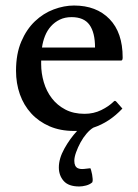

<svg xmlns="http://www.w3.org/2000/svg" viewBox="-20 -462 499 695"><path d="M314 198Q305 206 291.5 209.5Q278 213 267 213Q228 213 210.5 193Q193 173 193 144Q193 112 213 76Q233 40 259 12H248Q198 12 159 -5Q120 -22 93 -51.5Q66 -81 52 -120.5Q38 -160 38 -206Q38 -267 57 -311.5Q76 -356 106.5 -385Q137 -414 174.5 -428Q212 -442 248 -442Q329 -442 376.5 -393Q424 -344 424 -254Q424 -243 419 -243H129V-230Q129 -197 138.5 -164.5Q148 -132 167.5 -106.5Q187 -81 216.5 -65.5Q246 -50 286 -50Q319 -50 346.5 -63.5Q374 -77 391 -94Q394 -97 396 -97Q398 -97 401 -94L423 -69Q376 -19 318 0Q306 7 293.5 21.5Q281 36 271.5 53.5Q262 71 255.5 89Q249 107 249 120Q249 141 262 147Q271 151 284.5 149.5Q298 148 307 147Q308 148 310 155Q312 162 313.5 170Q315 178 315.5 186Q316 194 314 198ZM324 -290Q324 -344 304 -372Q284 -400 239 -400Q215 -400 196.5 -391Q178 -382 164.5 -367Q151 -352 143 -332Q135 -312 132 -290Z"/></svg>

Font: Lusitana
Style: Regular
Weight: 400
Designer: Ana Paula Megda
Foundry: Ana Paula Megda
Version: Version 1.000; ttfautohint (v1.1) -l 8 -r 50 -G 200 -x 14 -D